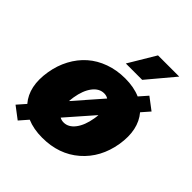

<svg xmlns="http://www.w3.org/2000/svg" viewBox="-223 -903 1072 1072"><g transform="rotate(45 312.5 -367.5)"><path d="M100.9 38.4 29.8 -15.6 73.2 -65Q8.2 -141 29.8 -271.3Q40.1 -333.8 68 -385.8Q95.9 -437.9 137.8 -474.8Q179.7 -511.7 236.5 -532.1Q293.3 -552.6 359.4 -552.6Q428.3 -552.6 479.4 -530.2L522.7 -579.5L593.8 -525.6L551.5 -477.3Q616.1 -400.9 595.2 -271.3Q573.9 -143.8 485.4 -66.9Q397 9.9 265.6 9.9Q197.1 9.9 145.2 -12.4ZM302.6 -613.6 397.7 -772.7H565.3L431.8 -613.6ZM226.2 -240.4 367.2 -401.6Q353.3 -410.5 335.2 -410.5Q296.9 -410.5 268.6 -373.6Q240.4 -336.6 230.1 -272.7Q227.3 -253.6 226.2 -240.4ZM289.8 -134.9Q327.8 -134.9 356 -171.9Q384.2 -208.8 394.9 -272.7Q397.4 -286.6 398.4 -301.8L259.2 -142.8Q272.7 -134.9 289.8 -134.9Z"/></g></svg>

Font: Karasuma Gothic
Style: Italic
Weight: 900
Italic angle: -9.39999°
Designer: Rasmus Andersson / Ryoko Nishizuka
Foundry: Genbu
Version: Version 1.00